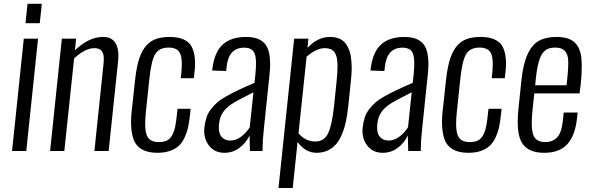

<svg xmlns="http://www.w3.org/2000/svg" viewBox="-20 -777 3037 988"><path d="M42 0 102.5 -578.1H175.8L115.2 0ZM111.3 -657.7 121.6 -757.3H195.3L184.6 -657.7Z M237.8 0 298.3 -578.1H371.6L365.7 -518.1Q436 -586.9 511.7 -586.9Q555.2 -586.9 574.7 -554.7Q589.4 -530.8 589.4 -491.2Q589.4 -478.5 587.9 -463.9L539.1 0H465.8L512.7 -448.2Q514.2 -461.4 514.2 -472.2Q514.2 -497.6 505.9 -510.7Q494.6 -529.3 466.3 -529.3Q418 -529.3 361.3 -476.1L311 0Z M790 9.3Q741.2 9.3 710.9 -8.1Q680.7 -25.4 668.9 -55.9Q657.2 -86.4 654.8 -127.9Q654.3 -139.2 654.3 -150.9Q654.3 -183.1 659.2 -219.2L673.8 -354Q680.2 -417 691.4 -458.7Q702.6 -500.5 723.1 -530.3Q743.7 -560.1 775.1 -573.5Q806.6 -586.9 852.5 -586.9Q897.5 -586.9 926 -573.5Q954.6 -560.1 966.8 -535.9Q979 -511.7 982.4 -477.5Q983.9 -464.4 983.9 -450.2Q983.9 -427.2 980.5 -401.9L977.5 -374.5H910.2L913.1 -401.9Q915.5 -426.8 915.5 -446.3Q915.5 -485.8 905.8 -504.4Q891.1 -532.2 847.7 -532.2Q797.4 -532.2 777.6 -496.8Q757.8 -461.4 748 -366.2L731 -204.1Q727.1 -168 727.1 -141.1Q727.1 -101.1 735.4 -80.6Q749 -45.9 796.9 -45.9Q822.3 -45.9 838.9 -54Q855.5 -62 865.7 -81.1Q876 -100.1 881.1 -123.5Q886.2 -147 890.1 -185.5L893.6 -217.3H960.9L958 -189Q954.1 -150.9 948 -123Q941.9 -95.2 929.7 -69.1Q917.5 -43 899.9 -26.6Q882.3 -10.3 854.5 -0.5Q826.7 9.3 790 9.3Z M1134.8 9.3Q1084 9.3 1055.2 -28.3Q1030.8 -59.6 1030.8 -103.5Q1030.8 -111.8 1031.7 -120.6Q1035.2 -149.4 1042.5 -172.1Q1049.8 -194.8 1065.2 -214.8Q1080.6 -234.9 1098.1 -250.2Q1115.7 -265.6 1147 -283Q1178.2 -300.3 1209.2 -314.9Q1240.2 -329.6 1289.6 -350.6L1293.9 -392.1Q1297.4 -424.8 1297.4 -449.2Q1297.4 -483.9 1290 -502Q1278.3 -531.7 1236.8 -531.7Q1156.2 -531.7 1146 -432.6L1143.6 -411.6L1071.8 -414.1Q1072.3 -418 1074.2 -431.6Q1085.9 -513.7 1128.9 -550.3Q1171.9 -586.9 1246.6 -586.9Q1322.8 -586.9 1350.6 -541.5Q1370.1 -508.8 1370.1 -447.8Q1370.1 -423.8 1367.2 -396L1337.9 -114.7Q1331.1 -54.2 1331.1 -10.7Q1331.1 -5.4 1331.1 0H1266.1Q1264.2 -59.1 1264.2 -80.1Q1246.6 -42 1212.4 -16.4Q1178.2 9.3 1134.8 9.3ZM1165 -53.7Q1194.8 -53.7 1221.2 -74Q1247.6 -94.2 1265.1 -122.1L1284.2 -302.2Q1195.8 -257.8 1169.9 -240.2Q1126 -210 1113.3 -169.9Q1108.9 -155.3 1106.9 -137.7Q1106 -128.9 1106 -121.1Q1106 -90.8 1119.1 -74.2Q1136.2 -53.7 1165 -53.7Z M1413.1 190.4 1493.7 -578.1H1566.9L1562.5 -530.3Q1613.3 -586.9 1678.7 -586.9Q1706.1 -586.9 1726.3 -578.1Q1746.6 -569.3 1758.8 -552.7Q1771 -536.1 1778.3 -515.6Q1785.6 -495.1 1787.6 -467.8Q1789.6 -446.8 1789.6 -427.2Q1789.6 -420.4 1789.6 -414.1Q1788.6 -388.2 1785.2 -356.4L1772.5 -234.4Q1767.6 -188.5 1760 -152.3Q1752.4 -116.2 1739.3 -85.2Q1726.1 -54.2 1708.3 -33.9Q1690.4 -13.7 1665.3 -2.2Q1640.1 9.3 1608.4 9.3Q1552.2 9.3 1511.2 -46.4L1486.3 190.4ZM1602.5 -48.8Q1648.9 -48.8 1668.9 -92Q1689 -135.3 1699.2 -233.4L1711.9 -356.4Q1716.8 -403.3 1716.8 -438Q1716.8 -444.8 1716.3 -451.7Q1715.3 -490.2 1700 -509.8Q1684.6 -529.3 1651.9 -529.3Q1607.4 -529.3 1557.6 -484.9L1516.1 -91.3Q1551.3 -48.8 1602.5 -48.8Z M1949.2 9.3Q1898.4 9.3 1869.6 -28.3Q1845.2 -59.6 1845.2 -103.5Q1845.2 -111.8 1846.2 -120.6Q1849.6 -149.4 1856.9 -172.1Q1864.3 -194.8 1879.6 -214.8Q1895 -234.9 1912.6 -250.2Q1930.2 -265.6 1961.4 -283Q1992.7 -300.3 2023.7 -314.9Q2054.7 -329.6 2104 -350.6L2108.4 -392.1Q2111.8 -424.8 2111.8 -449.2Q2111.8 -483.9 2104.5 -502Q2092.8 -531.7 2051.3 -531.7Q1970.7 -531.7 1960.4 -432.6L1958 -411.6L1886.2 -414.1Q1886.7 -418 1888.7 -431.6Q1900.4 -513.7 1943.4 -550.3Q1986.3 -586.9 2061 -586.9Q2137.2 -586.9 2165 -541.5Q2184.6 -508.8 2184.6 -447.8Q2184.6 -423.8 2181.6 -396L2152.3 -114.7Q2145.5 -54.2 2145.5 -10.7Q2145.5 -5.4 2145.5 0H2080.6Q2078.6 -59.1 2078.6 -80.1Q2061 -42 2026.9 -16.4Q1992.7 9.3 1949.2 9.3ZM1979.5 -53.7Q2009.3 -53.7 2035.6 -74Q2062 -94.2 2079.6 -122.1L2098.6 -302.2Q2010.3 -257.8 1984.4 -240.2Q1940.4 -210 1927.7 -169.9Q1923.3 -155.3 1921.4 -137.7Q1920.4 -128.9 1920.4 -121.1Q1920.4 -90.8 1933.6 -74.2Q1950.7 -53.7 1979.5 -53.7Z M2390.1 9.3Q2341.3 9.3 2311 -8.1Q2280.8 -25.4 2269 -55.9Q2257.3 -86.4 2254.9 -127.9Q2254.4 -139.2 2254.4 -150.9Q2254.4 -183.1 2259.3 -219.2L2273.9 -354Q2280.3 -417 2291.5 -458.7Q2302.7 -500.5 2323.2 -530.3Q2343.8 -560.1 2375.2 -573.5Q2406.7 -586.9 2452.6 -586.9Q2497.6 -586.9 2526.1 -573.5Q2554.7 -560.1 2566.9 -535.9Q2579.1 -511.7 2582.5 -477.5Q2584 -464.4 2584 -450.2Q2584 -427.2 2580.6 -401.9L2577.6 -374.5H2510.3L2513.2 -401.9Q2515.6 -426.8 2515.6 -446.3Q2515.6 -485.8 2505.9 -504.4Q2491.2 -532.2 2447.8 -532.2Q2397.5 -532.2 2377.7 -496.8Q2357.9 -461.4 2348.1 -366.2L2331.1 -204.1Q2327.1 -168 2327.1 -141.1Q2327.1 -101.1 2335.4 -80.6Q2349.1 -45.9 2397 -45.9Q2422.4 -45.9 2439 -54Q2455.6 -62 2465.8 -81.1Q2476.1 -100.1 2481.2 -123.5Q2486.3 -147 2490.2 -185.5L2493.7 -217.3H2561L2558.1 -189Q2554.2 -150.9 2548.1 -123Q2542 -95.2 2529.8 -69.1Q2517.6 -43 2500 -26.6Q2482.4 -10.3 2454.6 -0.5Q2426.8 9.3 2390.1 9.3Z M2780.3 9.3Q2697.3 9.3 2666 -42Q2644 -78.1 2644 -149.9Q2644 -180.7 2647.9 -217.3L2663.1 -363.3Q2671.9 -447.8 2694.6 -497.3Q2717.3 -546.9 2752.9 -566.9Q2788.6 -586.9 2843.8 -586.9Q2903.8 -586.9 2934.1 -561.3Q2964.4 -535.6 2971.2 -482.9Q2973.6 -460.4 2973.6 -432.6Q2973.6 -395 2968.8 -348.6L2962.4 -296.4H2729.5L2720.2 -210Q2716.3 -173.3 2716.3 -145.5Q2716.3 -105 2724.1 -83Q2737.8 -45.9 2785.6 -45.9Q2823.7 -45.9 2846.9 -70.1Q2870.1 -94.2 2876.5 -157.7L2880.9 -197.8H2952.6L2948.7 -165.5Q2939.9 -81.5 2900.1 -36.1Q2860.4 9.3 2780.3 9.3ZM2733.9 -338.4H2895.5L2900.4 -386.2Q2904.3 -425.3 2904.3 -454.6Q2904.3 -459.5 2903.8 -463.9Q2903.3 -496.6 2887.2 -514.4Q2871.1 -532.2 2837.4 -532.2Q2806.2 -532.2 2787.4 -519Q2768.6 -505.9 2756.6 -472.4Q2744.6 -439 2737.8 -377.4Z"/></svg>

Font: Oswald
Style: Light
Weight: 300
Designer: Vernon Adams
Foundry: Vernon Adams
Version: 3.0; ttfautohint (v0.95.6-bc232) -l 8 -r 50 -G 200 -x 0 -w "